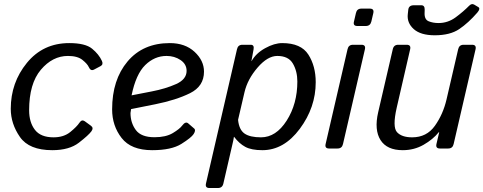

<svg xmlns="http://www.w3.org/2000/svg" viewBox="-20 -734 2389 949"><path d="M33.2 -196.3Q33.2 -325.7 113 -423.3Q192.9 -521 322.3 -521Q401.4 -521 435.1 -493.4Q468.8 -465.8 483.9 -432.6Q491.7 -415 477.1 -407.2L444.8 -390.1Q428.2 -381.3 418.9 -402.3Q412.1 -418 387.7 -437.7Q363.3 -457.5 315.9 -457.5Q239.7 -457.5 181.9 -389.2Q124 -320.8 124 -189Q124 -129.4 152.6 -92.3Q181.2 -55.2 244.6 -55.2Q294.9 -55.2 327.1 -81.3Q359.4 -107.4 373 -127.9Q384.3 -145 398.9 -134.8L429.7 -112.3Q443.8 -102.1 432.1 -85.4Q418 -65.9 370.1 -28.8Q322.3 8.3 238.3 8.3Q124 8.3 78.6 -56.9Q33.2 -122.1 33.2 -196.3Z M534.2 -193.4Q534.2 -339.8 610.6 -430.4Q687 -521 819.3 -521Q895 -521 941.7 -477.8Q988.3 -434.6 988.3 -379.9Q988.3 -307.6 919.2 -273.4Q850.1 -239.3 748 -218.8L627.9 -194.8Q625 -176.3 625 -175.3Q625 -127 651.4 -91.3Q677.7 -55.7 743.7 -55.7Q799.8 -55.7 834 -76.2Q868.2 -96.7 880.4 -113.3Q897.5 -136.2 911.1 -123.5L939.9 -98.6Q949.2 -90.3 937 -71.3Q925.8 -53.7 876.5 -22.7Q827.1 8.3 731.9 8.3Q627.9 8.3 581.1 -52Q534.2 -112.3 534.2 -193.4ZM630.4 -262.7 730.5 -282.2Q798.8 -295.4 850.6 -318.6Q902.3 -341.8 902.3 -383.8Q902.3 -417 872.3 -437.3Q842.3 -457.5 803.2 -457.5Q744.1 -457.5 698 -412.6Q651.9 -367.7 630.4 -262.7Z M1015.1 195.3Q993.2 195.3 998 173.3L1151.4 -490.7Q1156.2 -512.7 1178.2 -512.7H1219.2Q1237.3 -512.7 1233.4 -490.7L1222.7 -432.1H1223.6Q1245.1 -470.7 1290.5 -495.8Q1335.9 -521 1375 -521Q1467.8 -521 1504.2 -464.1Q1540.5 -407.2 1540.5 -327.6Q1540.5 -203.1 1461.9 -97.4Q1383.3 8.3 1276.9 8.3Q1222.7 8.3 1192.4 -8.1Q1162.1 -24.4 1137.2 -57.6H1136.2Q1134.3 -43.9 1130.4 -27.8L1084 173.3Q1079.1 195.3 1057.1 195.3ZM1156.7 -141.6Q1161.6 -92.8 1188.5 -74Q1215.3 -55.2 1270 -55.2Q1344.2 -55.2 1397 -137.9Q1449.7 -220.7 1449.7 -331.1Q1449.7 -381.8 1427.7 -419.7Q1405.8 -457.5 1350.6 -457.5Q1302.7 -457.5 1253.2 -400.1Q1203.6 -342.8 1188.5 -278.3Z M1606.4 0Q1584.5 0 1589.4 -22L1697.8 -490.7Q1702.6 -512.7 1724.6 -512.7H1766.6Q1788.6 -512.7 1783.7 -490.7L1675.3 -22Q1670.4 0 1648.4 0ZM1746.1 -605.5Q1724.1 -605.5 1729.5 -627.4L1739.3 -669.4Q1744.1 -691.4 1766.1 -691.4H1808.1Q1830.1 -691.4 1825.2 -669.4L1815.4 -627.4Q1810.1 -605.5 1788.1 -605.5Z M1849.1 -178.7 1921.4 -490.7Q1926.3 -512.7 1948.2 -512.7H1990.2Q2012.2 -512.7 2007.3 -490.7L1940.9 -202.1Q1918.9 -106 1942.4 -80.6Q1965.8 -55.2 2017.1 -55.2Q2088.9 -55.2 2129.4 -112.1Q2169.9 -168.9 2187 -242.2L2244.6 -490.7Q2249.5 -512.7 2271.5 -512.7H2313.5Q2335.4 -512.7 2330.6 -490.7L2222.2 -22Q2217.3 0 2195.3 0H2154.3Q2132.3 0 2137.2 -22L2150.9 -80.6H2148.9Q2120.1 -44.9 2073.5 -18.3Q2026.9 8.3 1970.7 8.3Q1892.6 8.3 1860.8 -41.7Q1829.1 -91.8 1849.1 -178.7ZM1998 -686Q2000.5 -708 2025.4 -708H2062.5Q2079.6 -708 2079.1 -686L2078.6 -669.4Q2077.6 -637.2 2099.1 -628.7Q2120.6 -620.1 2147.5 -620.1Q2193.8 -620.1 2232.2 -648.4Q2270.5 -676.8 2298.3 -705.1Q2311.5 -718.8 2324.2 -710.9L2343.8 -699.2Q2356.4 -691.9 2339.4 -671.9Q2295.4 -621.1 2250 -590.3Q2204.6 -559.6 2128.9 -559.6Q2059.1 -559.6 2024.9 -590.3Q1990.7 -621.1 1995.6 -664.1Z"/></svg>

Font: Istok Web
Style: Italic
Weight: 400
Italic angle: -13°
Designer: Andrey V. Panov
Foundry: Andrey V. Panov
Version: Version 1.0.2g